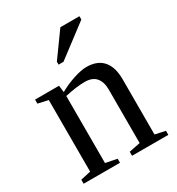

<svg xmlns="http://www.w3.org/2000/svg" viewBox="-168 -801 835 907"><g transform="rotate(-30 250.0 -347.5)"><path d="M158.2 -421.9Q195.8 -443.4 238.3 -457.3Q280.8 -471.2 309.1 -471.2Q368.7 -471.2 398.9 -436.5Q429.2 -401.9 429.2 -335.9V-34.2L484.9 -22V0H287.1V-22L348.1 -34.2V-327.1Q348.1 -367.7 328.4 -390.9Q308.6 -414.1 267.1 -414.1Q223.1 -414.1 159.2 -399.9V-34.2L221.2 -22V0H22.9V-22L78.1 -34.2V-424.8L22.9 -437V-459H153.8ZM201.7 -546.4V-562.5L297.4 -695.3H401.4V-677.2L228.5 -546.4Z"/></g></svg>

Font: Tinos
Style: Regular
Weight: 400
Designer: Steve Matteson
Foundry: Monotype Imaging Inc.
Version: Version 1.23